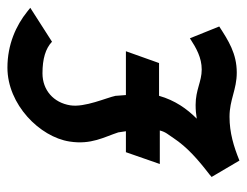

<svg xmlns="http://www.w3.org/2000/svg" viewBox="-92 -538 649 504"><g transform="rotate(-90 232.0 -285.5)"><path d="M20 -54 63 19C100 4 136 -7 178 -7C223 -7 249 12 294 12C344 12 378 -10 415 -34L384 -111C358 -94 333 -80 302 -80C270 -80 249 -96 209 -96C196 -96 185 -95 173 -93C199 -119 221 -150 233 -192H319L350 -279H235C234 -287 234 -296 233 -305V-306C228 -330 202 -387 208 -425C215 -469 248 -498 292 -498C330 -498 357 -490 375 -473L464 -530L454 -538C418 -567 368 -590 307 -590C210 -590 125 -505 113 -427C104 -370 125 -336 137 -299C138 -293 139 -286 140 -279H85L54 -190H142C138 -174 131 -168 122 -154C98 -118 66 -90 27 -60Z"/></g></svg>

Font: Charger Sport
Style: BdNrwObl
Weight: 700
Designer: Jasper
Foundry: Cannot Into Space Fonts
Version: Version 1.1